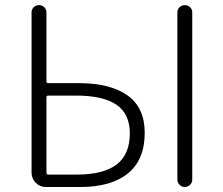

<svg xmlns="http://www.w3.org/2000/svg" viewBox="-20 -749 895 769"><path d="M164.1 0Q139.6 0 123 -17.1Q106.4 -34.2 106.4 -57.6V-699.2Q106.4 -711.9 115.2 -720.2Q124 -728.5 136.2 -728.5Q148.4 -728.5 157.2 -720.2Q166 -711.9 166 -699.2V-422.9Q166 -416 172.9 -416H296.9Q420.9 -416 490.2 -367.2Q559.6 -318.4 559.6 -216.8Q559.6 -109.4 492.7 -54.7Q425.8 0 300.8 0ZM166 -57.6Q166 -49.8 172.9 -49.8H288.1Q394.5 -49.8 447.3 -90.3Q500 -130.9 500 -214.8Q500 -293 446.3 -329.6Q392.6 -366.2 284.2 -366.2H172.9Q166 -366.2 166 -358.4ZM690.4 -30.3V-699.2Q690.4 -711.9 699.2 -720.2Q708 -728.5 720.2 -728.5Q732.4 -728.5 741.2 -720.2Q750 -711.9 750 -699.2V-30.3Q750 -17.6 741.2 -8.8Q732.4 0 720.2 0Q708 0 699.2 -8.8Q690.4 -17.6 690.4 -30.3Z"/></svg>

Font: Gen Jyuu Gothic Light
Style: Regular
Weight: 200
Designer: [Source Han Sans]
Ryoko NISHIZUKA  (kana & ideographs); Paul D. Hunt (Latin, Greek & Cyrillic); Wenlong ZHANG  (bopomofo
Version: Version 1.002.20150607